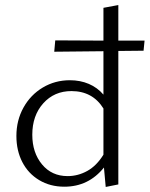

<svg xmlns="http://www.w3.org/2000/svg" viewBox="-20 -736 593 761"><path d="M549 -535 449 -534V-5L399 5L392 -72Q331 4 235 4Q179 4 135.5 -22Q92 -48 68.5 -93.5Q45 -139 45 -197Q45 -259 73 -309.5Q101 -360 149.5 -389Q198 -418 257 -418Q298 -418 332 -403.5Q366 -389 390 -361V-533L195 -531L199 -576L390 -575V-705L449 -716V-575H553ZM390 -123V-306Q347 -375 263 -375Q195 -375 151.5 -326.5Q108 -278 108 -202Q108 -131 146.5 -84.5Q185 -38 248 -38Q289 -38 326 -58.5Q363 -79 390 -123Z"/></svg>

Font: Ysabeau Semilight
Style: Regular
Weight: 300
Designer: Christian Thalmann (Catharsis Fonts)
Version: Version 0.003